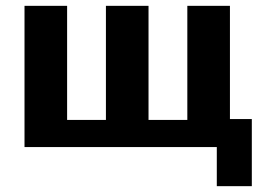

<svg xmlns="http://www.w3.org/2000/svg" viewBox="-20 -504 907 658"><path d="M723 0H64V-484H210V-93H343V-484H489V-93H622V-484H768V-96H843V134H723Z"/></svg>

Font: Play
Style: Bold
Weight: 700
Designer: Jonas Hecksher (Cyrillic expansion: Cyreal)
Foundry: Jonas Hecksher, Playtype, e-types AS
Version: Version 2.101; ttfautohint (v1.5.65-e2d9)